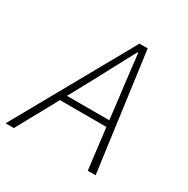

<svg xmlns="http://www.w3.org/2000/svg" viewBox="-163 -795 914 931"><g transform="rotate(30 294.0 -329.5)"><path d="M250 -394 179 -264H416L401 -391Q395 -433 386 -513Q377 -593 374 -617H369Q358 -597 250 -394ZM-12 0 357 -659H403L492 0H448L420 -229H160L34 0Z"/></g></svg>

Font: TypoPRO Source Code Pro
Style: Italic
Weight: 300
Italic angle: -11°
Monospace: yes
Designer: Paul D. Hunt, Teo Tuominen
Foundry: Adobe Systems Incorporated
Version: Version 1.030;PS 1.0;hotconv 1.0.84;makeotf.lib2.5.63406